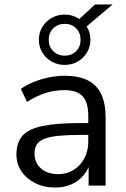

<svg xmlns="http://www.w3.org/2000/svg" viewBox="-20 -837 570 866"><path d="M228.7 8.9Q178.8 8.9 139.2 -10.8Q99.5 -30.5 76.8 -64.1Q54.1 -97.8 54.1 -139.7Q54.1 -193.7 81.3 -224.7Q108.5 -255.6 172.3 -268.8Q236.1 -282 345.8 -282H391.1V-228.6H347.4Q286.1 -228.6 245 -224.6Q204 -220.5 180 -210.9Q156 -201.3 145.9 -185.1Q135.8 -168.9 135.8 -144.6Q135.8 -103.7 164.4 -77.6Q193 -51.6 242.5 -51.6Q282.3 -51.6 312.6 -70.8Q342.9 -90 360.5 -123.1Q378.2 -156.2 378.2 -198.7V-313.1Q378.2 -374.8 353 -402.6Q327.8 -430.4 270.5 -430.4Q227.4 -430.4 186.3 -417.7Q145.1 -404.9 101.7 -377.3L74.1 -436.3Q100.1 -454.3 133 -467.6Q165.8 -480.8 201.9 -488.1Q237.9 -495.3 271.3 -495.3Q334.3 -495.3 375.3 -474.9Q416.2 -454.5 436.3 -412.9Q456.4 -371.3 456.4 -306.1V0H379.7V-113H389.3Q380.7 -75.4 358.3 -48Q336 -20.7 303.1 -5.9Q270.2 8.9 228.7 8.9ZM271.6 -544.2Q239.2 -544.2 212.7 -559.4Q186.3 -574.7 170.8 -600.4Q155.3 -626.1 155.3 -657.5Q155.3 -689.4 170.8 -715.1Q186.3 -740.8 212.7 -756Q239.2 -771.2 271.6 -771.2Q290.6 -771.2 307.2 -766Q323.7 -760.7 337.7 -751.1L408.5 -816.9H487.9L370.6 -717.7Q379.2 -704.7 383.5 -689.6Q387.8 -674.5 387.8 -657.5Q387.8 -626.1 372.3 -600.4Q356.9 -574.7 330.7 -559.4Q304.5 -544.2 271.6 -544.2ZM271.6 -586Q303.8 -586 323.6 -606.4Q343.5 -626.8 343.5 -657.5Q343.5 -688.6 323.6 -709Q303.8 -729.4 271.6 -729.4Q240.4 -729.4 220 -709Q199.7 -688.6 199.7 -657.5Q199.7 -626.8 220 -606.4Q240.4 -586 271.6 -586Z"/></svg>

Font: Nunito Sans 12pt ExtraLight
Style: Regular
Weight: 200
Designer: Vernon Adams
Foundry: Vernon Adams
Version: Version 3.101;gftools[0.9.27]